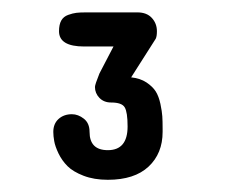

<svg xmlns="http://www.w3.org/2000/svg" viewBox="-20 -715 373 313"><path d="M142.1 -595.2 165 -639.2H117.2Q76.2 -639.2 76.2 -664.1Q76.2 -674.8 79.8 -681.4Q83.5 -688 91.1 -690.7Q98.6 -693.4 104.5 -694.1Q110.4 -694.8 120.1 -694.8H204.1Q219.2 -694.8 227.5 -685.8Q235.8 -676.8 235.8 -664.1Q235.8 -655.8 233.9 -651.9L193.8 -588.9Q208.5 -587.4 218.8 -580.6Q229 -573.7 233.9 -565.9Q238.8 -558.1 241.5 -545.7Q244.1 -533.2 244.6 -525.4Q245.1 -517.6 245.1 -504.9V-500Q245.1 -464.8 222.2 -443.4Q199.2 -421.9 155.8 -421.9Q133.3 -421.9 116.2 -428.5Q99.1 -435.1 90.1 -444.1Q81.1 -453.1 75.4 -464.8Q69.8 -476.6 68.4 -484.9Q66.9 -493.2 66.9 -500Q66.9 -513.2 75.4 -521Q84 -528.8 97.2 -528.8Q107.4 -528.8 116.7 -521.5Q126 -514.2 126 -500Q126 -470.2 155.8 -470.2Q188 -470.2 188 -508.8Q188 -532.2 183.3 -540Q178.7 -547.9 161.1 -547.9Q149.4 -547.9 142.1 -555.4Q134.8 -563 134.8 -573.2Q134.8 -577.1 142.1 -595.2Z"/></svg>

Font: Concert One
Style: Regular
Weight: 400
Designer: Johan Kallas, Mihkel Virkus
Foundry: Johan Kallas, Mihkel Virkus
Version: Version 1.003